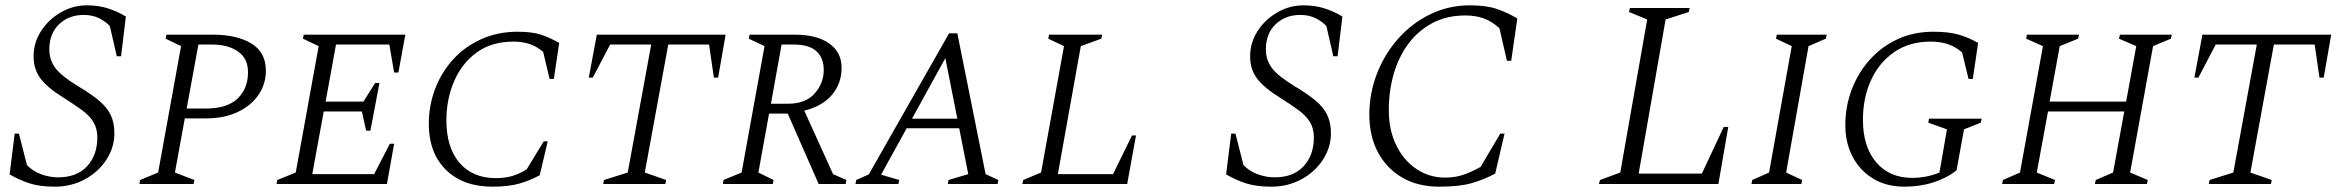

<svg xmlns="http://www.w3.org/2000/svg" viewBox="-20 -690 8762 720"><path d="M185 10Q130 10 92 -2Q54 -14 16 -36L35 -189H51L81 -71Q103 -48 134.5 -36.5Q166 -25 198 -25Q268 -25 306.5 -66.5Q345 -108 345 -175Q345 -208 330.5 -232Q316 -256 287.5 -277Q259 -298 216 -325Q158 -361 132 -395.5Q106 -430 106 -479Q106 -530 134 -573.5Q162 -617 208 -643.5Q254 -670 306 -670Q348 -670 383.5 -659Q419 -648 452 -628L434 -479H418L392 -592Q378 -608 353 -621Q328 -634 294 -634Q238 -634 201.5 -599Q165 -564 165 -505Q165 -465 188 -434.5Q211 -404 274 -366Q321 -338 351 -313Q381 -288 395 -259Q409 -230 409 -190Q409 -138 379.5 -92Q350 -46 299 -18Q248 10 185 10Z M503 0 505 -15 573 -43 659 -517 601 -545 604 -560H778Q868 -560 922.5 -527Q977 -494 977 -425Q977 -375 949.5 -334.5Q922 -294 871.5 -270Q821 -246 752 -246H673L636 -43L709 -15L706 0ZM724 -523 680 -283H751Q832 -283 871 -320.5Q910 -358 910 -419Q910 -471 872.5 -497Q835 -523 774 -523Z M1017 0 1020 -15 1089 -43 1175 -517 1116 -545 1119 -560H1500L1474 -418H1458L1440 -523H1240L1201 -309H1343L1387 -379H1403L1369 -200H1353L1337 -272H1194L1151 -37H1383L1442 -151H1458L1431 0Z M1826 10Q1716 10 1652 -53.5Q1588 -117 1588 -225Q1588 -295 1612 -357.5Q1636 -420 1680 -468Q1724 -516 1785.5 -543.5Q1847 -571 1921 -571Q1975 -571 2008.5 -560Q2042 -549 2077 -529L2057 -394H2041L2017 -495Q1974 -534 1906 -534Q1824 -534 1768 -493.5Q1712 -453 1683 -385.5Q1654 -318 1654 -239Q1654 -136 1703.5 -79Q1753 -22 1839 -22Q1876 -22 1904 -31Q1932 -40 1955 -55L2019 -160H2034L2004 -33Q1970 -14 1929 -2Q1888 10 1826 10Z M2242 0 2245 -15 2334 -43 2422 -523H2268L2203 -399H2188L2218 -560H2701L2673 -399H2657L2639 -523H2486L2398 -43L2478 -15L2475 0Z M2691 0 2693 -15 2761 -43 2847 -517 2788 -545 2791 -560H2960Q3043 -560 3089.5 -527Q3136 -494 3136 -436Q3136 -377 3100 -334.5Q3064 -292 2996 -275L3104 -37L3154 -15L3151 0H3050L2934 -264H2864L2824 -43L2881 -15L2878 0ZM2956 -523H2911L2871 -301H2935Q3001 -301 3035 -339.5Q3069 -378 3069 -428Q3069 -472 3042 -497.5Q3015 -523 2956 -523Z M3188 0 3191 -15 3238 -36 3539 -565H3570L3676 -37L3724 -15L3721 0H3534L3537 -15L3611 -37L3577 -209H3380L3284 -35L3352 -15L3349 0ZM3400 -245H3570L3525 -472Z M3814 0 3817 -15 3884 -43 3970 -517 3911 -545 3914 -560H4113L4110 -545L4033 -517L3947 -37H4154L4225 -182H4240L4207 0Z M4747 10Q4692 10 4654 -2Q4616 -14 4578 -36L4597 -189H4613L4643 -71Q4665 -48 4696.5 -36.5Q4728 -25 4760 -25Q4830 -25 4868.5 -66.5Q4907 -108 4907 -175Q4907 -208 4892.5 -232Q4878 -256 4849.5 -277Q4821 -298 4778 -325Q4720 -361 4694 -395.5Q4668 -430 4668 -479Q4668 -530 4696 -573.5Q4724 -617 4770 -643.5Q4816 -670 4868 -670Q4910 -670 4945.5 -659Q4981 -648 5014 -628L4996 -479H4980L4954 -592Q4940 -608 4915 -621Q4890 -634 4856 -634Q4800 -634 4763.5 -599Q4727 -564 4727 -505Q4727 -465 4750 -434.5Q4773 -404 4836 -366Q4883 -338 4913 -313Q4943 -288 4957 -259Q4971 -230 4971 -190Q4971 -138 4941.5 -92Q4912 -46 4861 -18Q4810 10 4747 10Z M5377 10Q5297 10 5238.5 -24Q5180 -58 5147.5 -118.5Q5115 -179 5115 -260Q5115 -341 5144 -415Q5173 -489 5224.5 -546.5Q5276 -604 5344.5 -637Q5413 -670 5492 -670Q5553 -670 5591.5 -657Q5630 -644 5670 -621L5647 -462H5631L5603 -584Q5576 -609 5545.5 -620.5Q5515 -632 5475 -632Q5405 -632 5351.5 -603.5Q5298 -575 5261.5 -526Q5225 -477 5206.5 -413Q5188 -349 5188 -277Q5188 -202 5216 -145Q5244 -88 5292 -56Q5340 -24 5399 -24Q5439 -24 5471.5 -36Q5504 -48 5532 -64L5606 -189H5622L5587 -39Q5544 -16 5498 -3Q5452 10 5377 10Z M5976 0 5980 -15 6056 -43 6157 -617 6089 -645 6092 -660H6316L6313 -645L6226 -617L6125 -39H6362L6444 -214H6461L6424 0Z M6548 0 6551 -15 6614 -43 6699 -517 6640 -545 6643 -560H6830L6827 -545L6762 -517L6678 -43L6738 -15L6735 0Z M7121 10Q7054 10 7004.5 -20Q6955 -50 6927.5 -102Q6900 -154 6900 -220Q6900 -292 6924.5 -355.5Q6949 -419 6993 -467.5Q7037 -516 7097 -543.5Q7157 -571 7229 -571Q7287 -571 7324 -560.5Q7361 -550 7398 -529L7378 -394H7362L7338 -493Q7294 -534 7220 -534Q7140 -534 7083 -494.5Q7026 -455 6996 -388.5Q6966 -322 6966 -241Q6966 -140 7015.5 -81.5Q7065 -23 7151 -23Q7176 -23 7201 -27.5Q7226 -32 7253 -43L7281 -205L7211 -230L7214 -245H7411L7408 -230L7345 -205L7317 -51Q7280 -22 7230 -6Q7180 10 7121 10Z M7488 0 7491 -15 7555 -43 7641 -517 7578 -545 7581 -560H7776L7773 -545L7704 -517L7666 -309H7953L7991 -517L7926 -545L7930 -560H8124L8121 -545L8054 -517L7968 -43L8034 -15L8031 0H7836L7839 -15L7904 -43L7946 -272H7660L7618 -43L7686 -15L7683 0Z M8263 0 8266 -15 8355 -43 8443 -523H8289L8224 -399H8209L8239 -560H8722L8694 -399H8678L8660 -523H8507L8419 -43L8499 -15L8496 0Z"/></svg>

Font: Spectral SC Light
Style: Italic
Weight: 300
Italic angle: -10°
Designer: Jean-Baptiste Levee
Foundry: Production Type
Version: Version 2.001